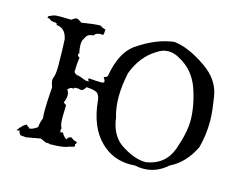

<svg xmlns="http://www.w3.org/2000/svg" viewBox="-80 -660 1020 797"><g transform="rotate(15 429.5 -262.0)"><path d="M190 10Q252 9 266 0Q286 -4 292 -8L290 -18L293 -19L290 -13Q295 -21 295 -25Q295 -29 288 -29.5Q281 -30 269 -40Q254 -40 251 -27Q238 -33 229 -51L222 -49Q217 -49 217 -56Q217 -60 219 -67Q211 -76 211 -111L212 -158L213 -160Q213 -165 200 -172Q208 -191 208 -205Q208 -219 200 -228Q210 -239 218 -239Q221 -239 224 -237Q225 -244 236 -244Q243 -244 254 -241H255Q266 -241 275 -258Q316 -256 325 -244.5Q334 -233 335 -216Q346 -104 405 -47Q457 5 534 5L553 4Q571 8 589 8Q646 8 692 -33Q756 -64 792 -139Q807 -194 807 -254Q807 -291 796 -359.5Q785 -428 718 -474Q642 -527 579 -534Q502 -525 421 -469Q368 -430 350 -334V-333Q350 -320 333 -317Q341 -305 341 -299Q341 -293 325 -293Q309 -293 276 -296Q273 -294 273 -292Q273 -289 278 -284Q277 -283 273 -283L263 -284Q232 -296 228 -296L227 -295Q210 -301 210 -310L211 -314V-323Q211 -340 215 -369Q206 -373 206 -380Q206 -384 210 -390L211 -382L209 -387Q205 -407 205 -422Q205 -439 211 -447Q221 -467 226 -467Q226 -470 249 -474Q254 -486 277 -486Q281 -486 283 -485H284Q288 -485 289 -508L286 -504Q286 -510 295 -511L290 -510Q280 -510 265 -520H261Q240 -520 184 -511Q170 -523 161 -523Q152 -521 141 -512L96 -513Q73 -513 65 -510Q57 -507 46 -502L44 -495Q44 -493 47 -493L51 -494Q53 -494 56.5 -490Q60 -486 72 -484H77Q88 -484 88 -477V-475Q127 -473 136 -426Q138 -396 139 -308Q138 -273 132 -261Q130 -257 130 -250Q130 -239 137 -220Q132 -155 132 -119Q132 -97 134 -87Q125 -65 124 -46Q104 -31 90 -31Q86 -31 86 -33L89 -36H87Q82 -36 75 -44Q56 -33 56 -28V-25L54 -28L40 -10L54 -12Q55 -12 55 -11Q54 -10 54 -8Q54 -3 62 6H65Q71 6 86 8L147 -3Q164 5 178 10L176 8Q176 7 177 7Q180 7 190 10ZM594 -21H590Q542 -21 481 -62Q435 -96 426 -167Q414 -207 414 -254Q414 -302 426 -358Q455 -436 516 -473Q540 -490 566 -490Q591 -490 617 -474Q677 -441 702 -374Q728 -300 728 -235Q728 -184 701.5 -109Q675 -34 594 -21Z"/></g></svg>

Font: Xiaobo Songti 小帛宋体
Style: Regular
Weight: 400
Version: Version 1.501;March 17, 2024;FontCreator 14.0.0.2814 64-bit